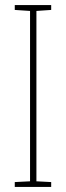

<svg xmlns="http://www.w3.org/2000/svg" viewBox="-20 -785 259 754"><path d="M181 -51H38V-70L98 -73V-742L38 -746V-765H181V-746L123 -742V-73L181 -70Z"/></svg>

Font: Noto Sans Tamil UI ExtraCondensed Thin
Style: Regular
Weight: 100
Width: 2
Designer: Jelle Bosma - Monotype Design Team
Foundry: Monotype Imaging Inc.
Version: Version 2.004; ttfautohint (v1.8.4.7-5d5b)